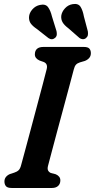

<svg xmlns="http://www.w3.org/2000/svg" viewBox="-20 -933 471 953"><path d="M218.5 -110.5Q214.5 -95.5 218.5 -87.2Q222.5 -79 232 -74.5L257 -68Q280 -57.5 279.5 -37.5Q279.5 -20.5 268.5 -10.2Q257.5 0 238 0H37.5Q17 0 9.5 -9Q2 -18 2 -32Q2 -46 10.2 -55.5Q18.5 -65 30.5 -69.5L50.5 -76Q64.5 -80.5 72.5 -88.2Q80.5 -96 85 -114Q91.5 -137.5 104 -184Q116.5 -230.5 132 -288.5Q147.5 -346.5 163.2 -405.5Q179 -464.5 192 -513.8Q205 -563 212 -591Q218 -617 196.5 -625.5L176.5 -632.5Q153 -643 153 -663Q153.5 -700 195.5 -700H396Q416.5 -700 423.8 -691.5Q431 -683 431 -669Q431 -654.5 422.5 -645Q414 -635.5 401 -630.5L377 -623.5Q364 -619.5 357 -611.8Q350 -604 346 -587.5Q338.5 -559 325.2 -509.2Q312 -459.5 296 -400.5Q280 -341.5 264.5 -283.8Q249 -226 236.8 -179.8Q224.5 -133.5 218.5 -110.5ZM396.5 -851 416 -777.5Q417.5 -767.5 416.2 -759.2Q415 -751 407 -744Q399.5 -738 390.5 -738.5Q381.5 -739 374.5 -744.5L319 -793Q299.5 -807.5 291 -821.8Q282.5 -836 284 -854.5Q287 -875 302.8 -892Q318.5 -909 341 -912.5Q368.5 -917 379.8 -899.2Q391 -881.5 396.5 -851ZM238 -851 260.5 -778.5Q262.5 -769 261.8 -760.5Q261 -752 253.5 -745Q238 -732 220.5 -744L162.5 -789.5Q142.5 -803 133 -816Q123.5 -829 124 -848Q125 -868.5 140.5 -886.2Q156 -904 178.5 -908.5Q206 -914.5 218.5 -897.5Q231 -880.5 238 -851Z"/></svg>

Font: Fraunces 144pt SuperSoft SemiBold
Style: Italic
Weight: 600
Italic angle: -16°
Version: Version 1.000;[b76b70a41]